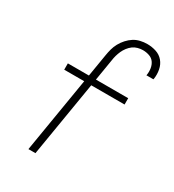

<svg xmlns="http://www.w3.org/2000/svg" viewBox="-180 -846 859 948"><g transform="rotate(30 250.0 -371.5)"><path d="M130 0 201 -428H87V-464H207L228 -591Q231 -610 236 -628.5Q241 -647 250.5 -664.5Q260 -682 274 -697.5Q288 -713 304.5 -723.5Q321 -734 340.5 -738.5Q360 -743 379 -743Q406 -743 430.5 -735Q455 -727 471 -708Q487 -689 492 -663Q497 -637 493 -611L492 -607H452L453 -610Q456 -629 453 -647.5Q450 -666 440 -680Q430 -694 412.5 -700Q395 -706 376 -706Q362 -706 347 -702Q332 -698 320 -689Q308 -680 298.5 -667.5Q289 -655 283 -641.5Q277 -628 273 -614Q269 -600 267 -585L247 -464H431V-428H241L170 0Z"/></g></svg>

Font: Iosevka Extralight Oblique
Style: Regular
Weight: 200
Italic angle: -9°
Monospace: yes
Designer: Belleve Invis
Foundry: Belleve Invis
Version: Version 32.5.0; ttfautohint (v1.8.4)